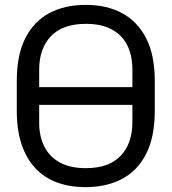

<svg xmlns="http://www.w3.org/2000/svg" viewBox="-20 -759 705 789"><path d="M332 10Q267 10 215 -9Q163 -28 126 -67Q89 -106 69 -165Q49 -224 49 -303V-427Q49 -533 84 -602Q119 -671 182.5 -705Q246 -739 332 -739Q419 -739 482.5 -704.5Q546 -670 581 -601Q616 -532 616 -427V-303Q616 -197 581 -127.5Q546 -58 482 -24Q418 10 332 10ZM333 -68Q428 -68 476 -119Q524 -170 524 -256V-473Q524 -531 503 -573Q482 -615 439.5 -638Q397 -661 333 -661Q237 -661 189 -610Q141 -559 141 -473V-256Q141 -198 162.5 -156Q184 -114 226.5 -91Q269 -68 333 -68ZM98 -328V-401H568V-328Z"/></svg>

Font: Hubot Sans
Style: Regular
Weight: 400
Designer: Deni Anggara
Foundry: GitHub, Inc., Subsidiary of Microsoft Corporation
Version: Version 2.000